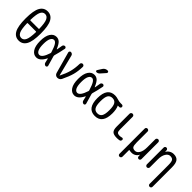

<svg xmlns="http://www.w3.org/2000/svg" viewBox="211 -2059 3577 3577"><g transform="rotate(45 2000.0 -270.5)"><path d="M143.6 -330.1Q132.8 -330.1 132.8 -320.3Q136.7 -167 165.5 -107.9Q194.3 -48.8 250 -48.8Q305.7 -48.8 334.5 -107.9Q363.3 -167 367.2 -320.3Q367.2 -330.1 356.4 -330.1ZM132.8 -410.2Q132.8 -400.4 143.6 -400.4H356.4Q367.2 -400.4 367.2 -410.2Q363.3 -563.5 334.5 -622.1Q305.7 -680.7 250 -680.7Q194.3 -680.7 165.5 -622.1Q136.7 -563.5 132.8 -410.2ZM399.4 -69.3Q348.6 19.5 250 19.5Q151.4 19.5 100.6 -69.3Q49.8 -158.2 49.8 -365.2Q49.8 -572.3 100.6 -661.1Q151.4 -750 250 -750Q348.6 -750 399.4 -661.1Q450.2 -572.3 450.2 -365.2Q450.2 -158.2 399.4 -69.3Z M710 -457Q668.9 -457 644.5 -409.2Q620.1 -361.3 620.1 -259.8Q620.1 -160.2 644.5 -111.8Q668.9 -63.5 710 -63.5Q781.2 -63.5 835.9 -235.4Q838.9 -246.1 835.9 -257.8Q800.8 -372.1 771.5 -414.6Q742.2 -457 710 -457ZM702.1 9.8Q628.9 9.8 583.5 -59.1Q538.1 -127.9 538.1 -259.8Q538.1 -390.6 583 -460.4Q627.9 -530.3 702.1 -530.3Q752 -530.3 788.6 -497.6Q825.2 -464.8 865.2 -371.1Q866.2 -369.1 868.7 -369.6Q871.1 -370.1 872.1 -372.1Q883.8 -427.7 891.6 -482.4Q894.5 -499 907.2 -509.3Q919.9 -519.5 935.5 -519.5Q950.2 -519.5 960.4 -507.8Q970.7 -496.1 967.8 -481.4Q942.4 -351.6 914.1 -255.9Q912.1 -247.1 915 -235.4Q936.5 -169.9 971.7 -39.1Q975.6 -25.4 966.8 -12.7Q958 0 943.4 0Q926.8 0 912.6 -11.2Q898.4 -22.5 893.6 -38.1Q883.8 -83 873 -126Q872.1 -128.9 869.6 -129.9Q867.2 -130.9 865.2 -127.9Q796.9 9.8 702.1 9.8Z M1177.7 -52.7 1059.6 -478.5Q1055.7 -494.1 1065.4 -506.8Q1075.2 -519.5 1090.8 -519.5Q1109.4 -519.5 1124.5 -507.8Q1139.6 -496.1 1143.6 -477.5L1249 -60.5Q1249 -59.6 1250 -59.6Q1252 -59.6 1252 -61.5Q1309.6 -174.8 1334 -268.1Q1358.4 -361.3 1361.3 -478.5Q1362.3 -495.1 1373.5 -507.3Q1384.8 -519.5 1402.3 -519.5Q1419.9 -519.5 1431.6 -507.3Q1443.4 -495.1 1442.4 -477.5Q1439.5 -362.3 1414.6 -269.5Q1389.6 -176.8 1328.1 -49.8Q1317.4 -26.4 1295.9 -13.2Q1274.4 0 1248 0Q1223.6 0 1204.1 -14.6Q1184.6 -29.3 1177.7 -52.7Z M1726.6 -710Q1758.8 -759.8 1820.3 -759.8Q1836.9 -759.8 1843.8 -743.7Q1850.6 -727.5 1839.8 -714.8L1755.9 -620.1Q1728.5 -589.8 1690.4 -589.8Q1677.7 -589.8 1671.4 -602.1Q1665 -614.3 1671.9 -624ZM1710 -457Q1668.9 -457 1644.5 -409.2Q1620.1 -361.3 1620.1 -259.8Q1620.1 -160.2 1644.5 -111.8Q1668.9 -63.5 1710 -63.5Q1781.2 -63.5 1835.9 -235.4Q1838.9 -246.1 1835.9 -257.8Q1800.8 -372.1 1771.5 -414.6Q1742.2 -457 1710 -457ZM1702.1 9.8Q1628.9 9.8 1583.5 -59.1Q1538.1 -127.9 1538.1 -259.8Q1538.1 -390.6 1583 -460.4Q1627.9 -530.3 1702.1 -530.3Q1752 -530.3 1788.6 -497.6Q1825.2 -464.8 1865.2 -371.1Q1866.2 -369.1 1868.7 -369.6Q1871.1 -370.1 1872.1 -372.1Q1883.8 -427.7 1891.6 -482.4Q1894.5 -499 1907.2 -509.3Q1919.9 -519.5 1935.5 -519.5Q1950.2 -519.5 1960.4 -507.8Q1970.7 -496.1 1967.8 -481.4Q1942.4 -351.6 1914.1 -255.9Q1912.1 -247.1 1915 -235.4Q1936.5 -169.9 1971.7 -39.1Q1975.6 -25.4 1966.8 -12.7Q1958 0 1943.4 0Q1926.8 0 1912.6 -11.2Q1898.4 -22.5 1893.6 -38.1Q1883.8 -83 1873 -126Q1872.1 -128.9 1869.6 -129.9Q1867.2 -130.9 1865.2 -127.9Q1796.9 9.8 1702.1 9.8Z M2334.5 -415.5Q2305.7 -460.9 2244.6 -460.9Q2183.6 -460.9 2155.3 -415.5Q2127 -370.1 2127 -260.3Q2127 -150.4 2155.3 -104.5Q2183.6 -58.6 2244.6 -58.6Q2305.7 -58.6 2334.5 -104.5Q2363.3 -150.4 2363.3 -260.3Q2363.3 -370.1 2334.5 -415.5ZM2245.1 -530.3Q2285.2 -530.3 2331.5 -515.1Q2377.9 -500 2417 -500H2453.1Q2466.8 -500 2477.1 -490.2Q2487.3 -480.5 2487.3 -466.3Q2487.3 -452.1 2477.1 -441.9Q2466.8 -431.6 2453.1 -431.6H2415Q2414.1 -431.6 2414.1 -430.7V-428.7Q2445.3 -363.3 2445.3 -259.8Q2445.3 9.8 2245.1 9.8Q2044.9 9.8 2044.9 -260.3Q2044.9 -530.3 2245.1 -530.3Z M2825.2 9.8Q2741.2 9.8 2708 -22.5Q2674.8 -54.7 2674.8 -139.6V-478.5Q2674.8 -495.1 2687 -507.3Q2699.2 -519.5 2716.3 -519.5Q2733.4 -519.5 2745.1 -507.8Q2756.8 -496.1 2756.8 -478.5V-150.4Q2756.8 -94.7 2772.9 -75.7Q2789.1 -56.6 2835 -56.6Q2860.4 -56.6 2891.6 -65.4Q2904.3 -68.4 2914.6 -60.5Q2924.8 -52.7 2924.8 -40Q2924.8 -24.4 2916 -11.7Q2907.2 1 2891.6 3.9Q2859.4 9.8 2825.2 9.8Z M3070.3 181.6V-482.4Q3070.3 -498 3081.1 -508.8Q3091.8 -519.5 3107.9 -519.5Q3124 -519.5 3135.7 -508.8Q3147.5 -498 3147.5 -482.4V-198.2Q3147.5 -115.2 3165.5 -87.9Q3183.6 -60.5 3235.4 -60.5Q3284.2 -60.5 3317.4 -115.7Q3350.6 -170.9 3350.6 -267.6V-480.5Q3350.6 -496.1 3362.3 -507.8Q3374 -519.5 3390.6 -519.5Q3406.2 -519.5 3418 -508.3Q3429.7 -497.1 3429.7 -480.5V-37.1Q3429.7 -22.5 3418.9 -11.2Q3408.2 0 3392.6 0Q3377 0 3366.7 -10.7Q3356.4 -21.5 3355.5 -37.1L3353.5 -74.2Q3353.5 -75.2 3352.5 -75.2Q3350.6 -75.2 3350.6 -74.2Q3332 -35.2 3295.4 -12.7Q3258.8 9.8 3214.8 9.8Q3179.7 9.8 3158.2 2.9Q3147.5 -1 3147.5 9.8V181.6Q3147.5 197.3 3135.7 208.5Q3124 219.7 3107.9 219.7Q3091.8 219.7 3081.1 209Q3070.3 198.2 3070.3 181.6Z M3570.3 -40V-483.4Q3570.3 -498 3581.1 -508.8Q3591.8 -519.5 3607.4 -519.5Q3623 -519.5 3633.3 -509.3Q3643.6 -499 3644.5 -483.4L3646.5 -446.3Q3646.5 -445.3 3647.5 -445.3Q3649.4 -445.3 3649.4 -446.3Q3668 -484.4 3706.5 -507.3Q3745.1 -530.3 3790 -530.3Q3869.1 -530.3 3904.8 -484.9Q3940.4 -439.5 3940.4 -330.1V181.6Q3940.4 197.3 3929.2 208.5Q3918 219.7 3901.9 219.7Q3885.7 219.7 3874.5 209Q3863.3 198.2 3863.3 181.6V-311.5Q3863.3 -399.4 3843.3 -429.2Q3823.2 -459 3769.5 -459Q3719.7 -459 3684.6 -402.8Q3649.4 -346.7 3649.4 -252V-40Q3649.4 -23.4 3637.7 -11.7Q3626 0 3609.9 0Q3593.8 0 3582 -12.2Q3570.3 -24.4 3570.3 -40Z"/></g></svg>

Font: Rounded-X Mgen+ 1m regular
Style: Regular
Weight: 400
Designer: [Source Han Sans]
Ryoko NISHIZUKA  (kana & ideographs); Paul D. Hunt (Latin, Greek & Cyrillic); Wenlong ZHANG  (bopomofo
Version: Version 1.059.20150602